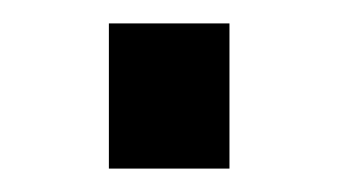

<svg xmlns="http://www.w3.org/2000/svg" viewBox="-20 -429 289 164"><path d="M176 -285H73V-409H176Z"/></svg>

Font: OpenDyslexic 3
Style: Regular
Weight: 400
Designer: Abelardo Gonzalez
Version: Version 1.000;PS 001.001;hotconv 1.0.56